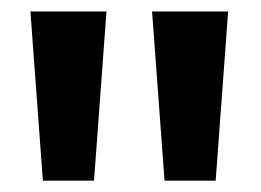

<svg xmlns="http://www.w3.org/2000/svg" viewBox="-20 -696 461 339"><path d="M360.8 -377H270.5L248.5 -675.8H382.8ZM146 -377H55.7L33.7 -675.8H168Z"/></svg>

Font: Cadman
Style: Bold
Weight: 700
Designer: Paul James MIller
Foundry: High-Logic / Made with FontCreator
Version: Version 2.114;March 28, 2021;FontCreator 13.0.0.2683 64-bit